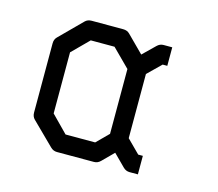

<svg xmlns="http://www.w3.org/2000/svg" viewBox="-71 -559 681 601"><g transform="rotate(15 270.0 -258.5)"><path d="M364 -147 406 -105H421V-45H394Q382 -45 373 -54L335 -92L299 -56Q290 -47 278 -47H158Q146 -47 137 -56L65 -127Q57 -135 57 -148V-372Q57 -385 65 -393L136 -464Q144 -472 157 -472H259Q272 -472 280 -464L334 -410L373 -448Q382 -457 394 -457H422V-397H407L364 -355ZM304 -145V-355L247 -412H170L117 -359V-161L170 -107H266Z"/></g></svg>

Font: 3270 Nerd Font Mono
Style: Regular
Weight: 400
Monospace: yes
Version: Version 3.0.1;Nerd Fonts 3.0.0